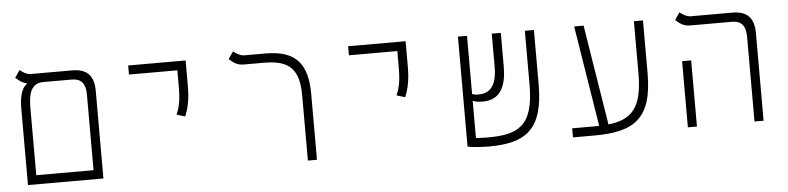

<svg xmlns="http://www.w3.org/2000/svg" viewBox="-41 -811 4184 1019"><g transform="rotate(-5 2051.0 -301.5)"><path d="M73.7 0H475.6V-467.3C475.6 -546.4 439.9 -585.9 360.8 -585.9H141.6C117.2 -585.9 96.7 -600.6 82 -611.8L55.7 -573.2C70.8 -560.5 86.9 -544.4 113.8 -539.1V-534.2C90.3 -520 73.7 -477.5 73.7 -409.7ZM201.2 -537.6H354.5C403.3 -537.6 427.2 -510.3 427.2 -451.7V-48.3H122.1V-400.4C122.1 -453.6 124 -537.6 201.2 -537.6Z M937 -290C951.7 -325.2 964.8 -373 964.8 -448.2V-585.9H658.7V-537.6H916.5V-448.2C916.5 -373 906.7 -338.9 892.1 -303.7Z M1613.3 -350.6C1613.3 -514.6 1549.3 -585.9 1389.6 -585.9H1278.8C1254.4 -585.9 1233.9 -600.6 1219.2 -611.8L1192.9 -573.2C1210.9 -558.1 1231 -537.6 1268.6 -537.6H1378.4C1513.7 -537.6 1564.9 -486.8 1564.9 -346.2V0H1613.3Z M2108.9 -290C2123.5 -325.2 2136.7 -373 2136.7 -448.2V-585.9H1830.6V-537.6H2088.4V-448.2C2088.4 -373 2078.6 -338.9 2064 -303.7Z M2528.3 9.3C2725.6 9.3 2820.3 -55.2 2820.3 -296.9V-585.9H2772V-297.9C2772 -73.2 2683.6 -39.1 2525.4 -39.1C2498 -39.1 2478 -40.5 2463.9 -42V-239.7C2481.4 -233.4 2493.2 -231 2516.6 -231C2586.4 -231 2644 -268.6 2644 -406.7V-585.9H2595.7V-409.2C2595.7 -293.5 2546.4 -270.5 2497.6 -270.5C2482.4 -270.5 2474.1 -271.5 2463.9 -276.4V-585.9H2415.5V0C2430.7 2.9 2470.7 9.3 2528.3 9.3Z M2977.1 0H3089.8C3306.6 0 3401.4 -64.5 3401.4 -306.2V-585.9H3353V-307.1C3353 -121.1 3292.5 -65.9 3170.9 -52.2L3085 -585.9H3034.7L3121.1 -48.8C3110.4 -48.3 3098.6 -48.3 3086.9 -48.3H2977.1Z M3944.3 0H3992.7V-467.3C3992.7 -546.4 3957 -585.9 3877.9 -585.9H3657.2C3632.8 -585.9 3612.3 -600.6 3597.7 -611.8L3571.3 -573.2C3589.4 -558.1 3609.4 -537.6 3647 -537.6H3871.6C3920.4 -537.6 3944.3 -510.3 3944.3 -451.7ZM3589.4 0H3637.7V-352.5H3589.4Z"/></g></svg>

Font: Cascadia Mono PL ExtraLight
Style: Regular
Weight: 200
Monospace: yes
Designer: Aaron Bell
Foundry: Saja Typeworks
Version: Version 2404.023